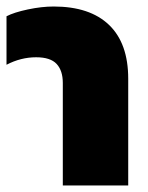

<svg xmlns="http://www.w3.org/2000/svg" viewBox="-20 -570 454 590"><path d="M173 -315Q173 -353 154 -373.5Q135 -394 91 -394Q44 -394 0 -371V-520Q23 -532 65.5 -541Q108 -550 145 -550Q256 -550 315 -493.5Q374 -437 374 -328V0H173Z"/></svg>

Font: Prompt ExtraBold
Style: Regular
Weight: 800
Designer: Katatrad Team
Foundry: CadsonDemak
Version: Version 1.001